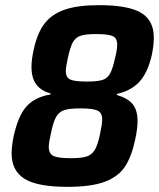

<svg xmlns="http://www.w3.org/2000/svg" viewBox="-20 -716 616 744"><path d="M25 -121Q25 -149 33 -189Q51 -269 83.5 -304.5Q116 -340 176 -350V-354Q139 -364 120.5 -389Q102 -414 102 -457Q102 -487 112 -530Q126 -591 154 -626.5Q182 -662 232 -679Q282 -696 364 -696Q477 -696 526.5 -666.5Q576 -637 576 -571Q576 -540 568 -502Q552 -433 519.5 -398.5Q487 -364 433 -352V-348Q474 -336 493.5 -313Q513 -290 513 -246Q513 -218 504 -176Q490 -109 464 -70Q438 -31 385.5 -11.5Q333 8 242 8Q124 8 74.5 -23.5Q25 -55 25 -121ZM426 -492Q434 -521 434 -544Q434 -568 417 -576Q400 -584 353 -584Q312 -584 292.5 -577.5Q273 -571 262.5 -552.5Q252 -534 243 -492Q235 -455 235 -441Q235 -416 252 -408Q269 -400 317 -400Q357 -400 376.5 -406Q396 -412 406.5 -431Q417 -450 426 -492ZM368 -198Q376 -236 376 -253Q376 -279 358 -287.5Q340 -296 292 -296Q250 -296 229.5 -289.5Q209 -283 197.5 -263Q186 -243 177 -198Q169 -163 169 -147Q169 -120 187.5 -111.5Q206 -103 255 -103Q295 -103 315.5 -109.5Q336 -116 347.5 -135.5Q359 -155 368 -198Z"/></svg>

Font: Saira Semi Condensed SemiBold
Style: Italic
Weight: 600
Width: 4
Italic angle: -12°
Designer: Hector Gatti with collaboration of the Omnibus-Type team
Foundry: Omnibus-Type
Version: Version 1.001; ttfautohint (v1.8)